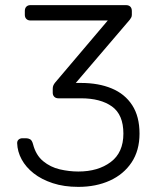

<svg xmlns="http://www.w3.org/2000/svg" viewBox="-20 -720 616 750"><path d="M286 10Q230 10 186 -4.5Q142 -19 111.5 -43Q81 -67 64.5 -97.5Q48 -128 47 -161Q47 -170 53 -175Q59 -180 68 -180H82Q90 -180 97.5 -176Q105 -172 109 -157Q120 -114 148.5 -90.5Q177 -67 213.5 -58.5Q250 -50 286 -50Q363 -50 412.5 -87Q462 -124 462 -198Q462 -272 417.5 -304Q373 -336 296 -336H208Q198 -336 192 -342Q186 -348 186 -358V-373Q186 -381 188.5 -386.5Q191 -392 195 -397L401 -640H99Q89 -640 83 -646Q77 -652 77 -662V-677Q77 -688 83 -694Q89 -700 99 -700H472Q483 -700 489 -694Q495 -688 495 -677V-662Q495 -656 492.5 -651.5Q490 -647 487 -643L276 -396H296Q365 -396 416.5 -374.5Q468 -353 496.5 -309Q525 -265 525 -198Q525 -132 494 -85.5Q463 -39 409 -14.5Q355 10 286 10Z"/></svg>

Font: Rubik Light
Style: Regular
Weight: 300
Designer: Hubert and Fischer
Foundry: Hubert and Fischer
Version: Version 2.300;gftools[0.9.30]